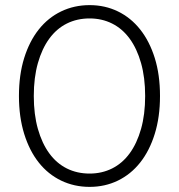

<svg xmlns="http://www.w3.org/2000/svg" viewBox="-20 -725 699 750"><path d="M330 5Q270 5 219 -19.5Q168 -44 131.5 -90Q95 -136 74.5 -202Q54 -268 54 -350Q54 -433 74.5 -498.5Q95 -564 131.5 -610Q168 -656 219 -680.5Q270 -705 330 -705Q390 -705 440.5 -680.5Q491 -656 527.5 -610Q564 -564 584.5 -498.5Q605 -433 605 -350Q605 -268 584.5 -202Q564 -136 527.5 -90Q491 -44 440.5 -19.5Q390 5 330 5ZM330 -47Q378 -47 418 -67Q458 -87 486.5 -126Q515 -165 531 -221.5Q547 -278 547 -350Q547 -422 531 -478.5Q515 -535 486.5 -574Q458 -613 418 -633Q378 -653 330 -653Q281 -653 241 -633Q201 -613 172.5 -574Q144 -535 128 -478.5Q112 -422 112 -350Q112 -278 128 -221.5Q144 -165 172.5 -126Q201 -87 241 -67Q281 -47 330 -47Z"/></svg>

Font: Montserrat-Alt1 Light
Style: Regular
Weight: 300
Designer: Differentunic
Foundry: Differentunic
Version: Version 7.222